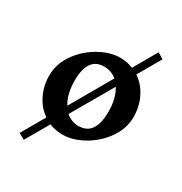

<svg xmlns="http://www.w3.org/2000/svg" viewBox="-189 -822 1055 1111"><g transform="rotate(30 338.0 -266.5)"><path d="M612 -284Q612 -206 564.5 -138.5Q517 -71 445 -30.5Q373 10 306 10Q259 10 217 -7L127 148L87 125L176 -30Q126 -64 97.5 -122Q69 -180 69 -249Q69 -327 116.5 -394.5Q164 -462 236 -502.5Q308 -543 375 -543Q421 -543 461 -526L550 -681L590 -657L502 -504H505Q555 -469 583.5 -411Q612 -353 612 -284ZM247 -149 404 -422Q368 -452 319 -452Q211 -452 211 -297V-296Q211 -208 247 -149ZM471 -237Q471 -326 435 -384L277 -111Q314 -79 364 -79V-80Q417 -80 444 -120Q471 -160 471 -237Z"/></g></svg>

Font: Inknut Antiqua Medium
Style: Regular
Weight: 500
Designer: Claus Eggers Sørensen
Foundry: Claus Eggers Sørensen
Version: Version 1.003; ttfautohint (v1.8.2) -l 8 -r 50 -G 200 -x 14 